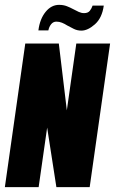

<svg xmlns="http://www.w3.org/2000/svg" viewBox="-30 -770 473 790"><path d="M-10 0 74 -591H212L245 -316L284 -591H423L339 0H202L164 -245L129 0ZM305 -644Q288 -644 274 -651Q260 -658 247 -665Q236 -672 225 -676.5Q214 -681 202 -681Q189 -681 180.5 -670.5Q172 -660 169 -645H128Q134 -692 157.5 -721Q181 -750 213 -750Q231 -750 245 -744.5Q259 -739 272 -732Q283 -726 294 -721Q305 -716 316 -716Q332 -716 339.5 -725.5Q347 -735 351 -747H397Q390 -696 360.5 -670Q331 -644 305 -644Z"/></svg>

Font: Alumni Sans Black
Style: Italic
Weight: 900
Italic angle: -8°
Version: Version 1.016